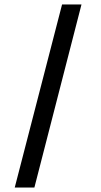

<svg xmlns="http://www.w3.org/2000/svg" viewBox="-20 -788 451 860"><path d="M134 52H46L258 -768H345Z"/></svg>

Font: SUIT Medium
Style: Regular
Weight: 500
Designer: Sunn Youn; Korean Glyphs from Source Han Sans (Sandoll Communications; Soo-young Jang, Joo-yeon Kang)
Foundry: Sunn
Version: Version 1.120